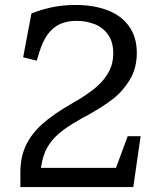

<svg xmlns="http://www.w3.org/2000/svg" viewBox="-20 -762 660 782"><path d="M276.8 -342.8 295.2 -353.5Q342.2 -381.5 373.4 -408.5Q404.7 -435.5 423 -469.1Q441.3 -502.7 441.3 -544.5Q441.3 -591 420.3 -620.7Q399.3 -650.3 365.3 -663.7Q331.3 -677 291.3 -677Q252.3 -677 223.6 -663.6Q194.8 -650.2 174.2 -621.9Q153.7 -593.7 140.2 -549.5L129.7 -515L74.3 -528.7L108 -707Q146.7 -722.8 191.7 -732.3Q236.7 -741.8 286.5 -741.8Q362.5 -741.8 418.8 -720Q475 -698.2 506.1 -654.3Q537.2 -610.5 537.2 -546.7Q537.2 -484.2 508.8 -437.2Q480.5 -390.2 439.8 -358.8Q399 -327.3 340.2 -294.5Q329.5 -288.7 322.1 -284.8Q314.7 -280.8 304.8 -275Q246.3 -242.5 213.2 -212Q180 -181.5 164.1 -144.2Q148.2 -106.8 144.2 -53.7L119.2 -78.2H473.3L442.5 -51.3L500 -207.2H552.8L522.8 0H63V-61.3Q63 -121.8 85.3 -169.4Q107.7 -217 153 -257.5Q198.3 -298 276.8 -342.8Z"/></svg>

Font: Monaspace Xenon Var
Style: Regular
Weight: 400
Designer: Riley Cran and the Lettermatic Team
Version: Version 1.000 (Monaspace Xenon Var)